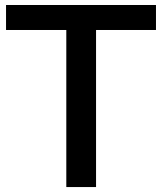

<svg xmlns="http://www.w3.org/2000/svg" viewBox="-20 -756 650 776"><path d="M368.2 0V-634.8H610.4V-735.8H4.4V-634.8H248V0Z"/></svg>

Font: Winston Medium
Style: Regular
Weight: 500
Designer: Vernon Adams, Kim Jin-seong, David Berlow, Cristiano Sobral
Foundry: The Winston Project Authors
Version: Version 3.004